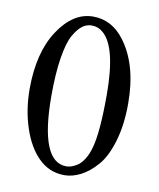

<svg xmlns="http://www.w3.org/2000/svg" viewBox="-73 -669 612 738"><g transform="rotate(10 232.5 -300.0)"><path d="M231.9 -575.2Q212.9 -575.2 196 -563Q179.2 -550.8 162.6 -522Q146 -493.2 136 -431.6Q126 -370.1 126 -283.2Q126 -25.4 229 -24.9Q237.8 -24.9 247.8 -27.8Q257.8 -30.8 271.5 -39.3Q285.2 -47.9 297.6 -67.4Q310.1 -86.9 317.9 -116.2Q335 -178.2 335 -321.8Q335 -508.8 276.9 -558.1Q257.8 -575.2 231.9 -575.2ZM228 9.8Q168.5 9.8 126.5 -32.2Q85.4 -72.8 62.3 -143.1Q39.1 -213.4 39.1 -293.9Q39.1 -436 96.4 -522.9Q153.8 -609.9 231.9 -609.9Q305.2 -609.9 354 -544.9Q421.9 -455.1 421.9 -303.2Q421.9 -220.2 402.8 -156Q383.8 -91.8 353.5 -57.4Q323.2 -22.9 291 -6.6Q258.8 9.8 228 9.8Z"/></g></svg>

Font: Linux Libertine O
Style: Regular
Weight: 400
Designer: Philipp H. Poll
Foundry: Philipp H. Poll
Version: Version 5.3.0